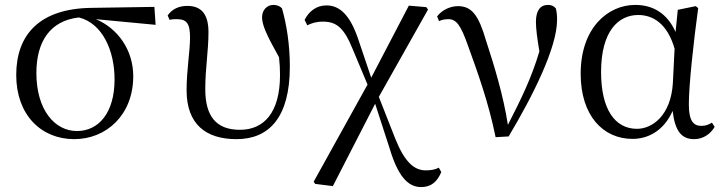

<svg xmlns="http://www.w3.org/2000/svg" viewBox="-20 -551 2948 781"><path d="M282 15C412 15 522 -83 522 -241C522 -347 460 -435 370 -473L613 -450L608 -523L351 -519C142 -516 46 -411 46 -246C46 -84 147 15 282 15ZM301 -480C397 -456 446 -345 446 -228C446 -93 382 -18 293 -18C202 -18 128 -105 128 -254C128 -382 184 -467 301 -480Z M942 15C1075 15 1159 -74 1159 -280C1159 -369 1146 -451 1127 -517C1119 -526 1107 -531 1092 -531C1066 -531 1046 -510 1046 -481C1046 -450 1063 -411 1115 -318C1118 -292 1119 -269 1119 -246C1119 -92 1053 -23 956 -23C858 -23 815 -80 815 -188C815 -275 828 -342 828 -420C828 -487 804 -527 742 -527C706 -527 679 -513 662 -488L670 -470C678 -473 688 -473 699 -473C740 -473 753 -455 753 -398C753 -341 739 -267 739 -184C739 -45 818 15 942 15Z M1693 210C1735 210 1759 187 1775 149L1765 131C1750 139 1732 142 1712 142C1665 142 1626 109 1587 11L1521 -157L1721 -512L1714 -522L1643 -528L1490 -235L1436 -395C1404 -488 1363 -529 1308 -529C1268 -529 1237 -506 1219 -470L1230 -448C1246 -456 1265 -463 1293 -463C1348 -463 1379 -440 1416 -348L1475 -207L1256 188L1262 197L1334 206L1506 -129L1565 53C1598 163 1638 210 1693 210Z M1996 7 2049 4C2147 -160 2246 -357 2246 -470C2246 -488 2245 -501 2241 -517C2233 -526 2224 -531 2209 -531C2177 -531 2160 -507 2160 -462C2160 -434 2165 -397 2174 -342C2142 -234 2102 -153 2046 -43C2027 -165 1990 -285 1957 -386C1927 -489 1899 -526 1843 -526C1811 -526 1777 -510 1758 -484L1766 -465C1776 -470 1788 -473 1804 -473C1836 -473 1854 -449 1883 -367C1922 -259 1967 -136 1996 7Z M2553 14C2615 14 2680 -18 2716 -100C2726 -16 2753 15 2804 15C2841 15 2871 -7 2887 -35L2876 -52C2862 -44 2851 -39 2833 -39C2800 -39 2782 -60 2782 -127C2782 -204 2801 -380 2820 -518L2810 -526L2737 -511L2728 -421C2694 -497 2636 -531 2564 -531C2452 -531 2342 -437 2342 -251C2342 -82 2432 14 2553 14ZM2724 -353 2717 -213C2709 -82 2634 -27 2571 -27C2481 -27 2425 -107 2425 -258C2425 -425 2496 -490 2576 -490C2637 -490 2695 -454 2724 -353Z"/></svg>

Font: Source Han Serif CN
Style: Regular
Weight: 400
Designer: Ryoko NISHIZUKA 西塚涼子 (kana & ideographs); Frank Grießhammer (Latin, Greek & Cyrillic); Wenlong ZHANG 张文龙 (bopomofo); San
Foundry: Adobe
Version: Version 2.003;hotconv 1.1.1;makeotfexe 2.6.0